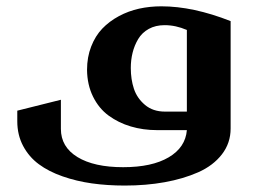

<svg xmlns="http://www.w3.org/2000/svg" viewBox="-20 -408 816 602"><path d="M703.1 -341.8V-4.9Q703.1 40.5 675.8 75.9Q648.4 111.3 601.6 132.1Q554.7 152.8 496.3 163.3Q438 173.8 371.1 173.8Q316.4 173.8 268.1 167Q219.7 160.2 176.3 145Q132.8 129.9 101.8 106.9Q70.8 84 52.5 49.6Q34.2 15.1 34.2 -27.8V-61L170.9 -95.2V-3.9Q170.9 52.7 222.9 84.5Q274.9 116.2 366.2 116.2Q456.5 116.2 509 85.2Q561.5 54.2 565.9 0H472.2Q428.7 0 390.1 -11.5Q351.6 -22.9 320.8 -45.4Q290 -67.9 271.7 -105Q253.4 -142.1 252.9 -189Q252.9 -229 265.9 -262.2Q278.8 -295.4 300.8 -318.4Q322.8 -341.3 352.8 -357.4Q382.8 -373.5 416.3 -380.9Q449.7 -388.2 485.8 -388.2Q585.4 -388.2 703.1 -341.8ZM497.1 -58.1H565.9V-314Q531.2 -329.1 496.1 -329.1Q467.8 -329.1 446.5 -317.4Q425.3 -305.7 413.3 -285.6Q401.4 -265.6 395.8 -242.9Q390.1 -220.2 390.1 -194.8Q390.1 -159.2 399.9 -129.6Q409.7 -100.1 434.6 -79.1Q459.5 -58.1 497.1 -58.1Z"/></svg>

Font: Wesal
Style: Regular
Weight: 700
Designer: Ahmed zaza
Foundry: Ahmed zaza
Version: Version 2.01